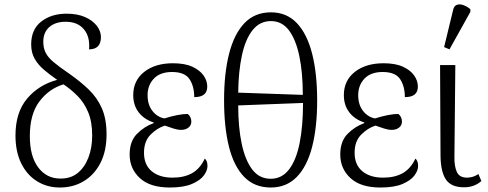

<svg xmlns="http://www.w3.org/2000/svg" viewBox="-20 -826 2174 856"><path d="M247 10Q190 10 145 -18Q100 -46 74.5 -98Q49 -150 49 -222Q49 -325 101 -386.5Q153 -448 235 -470Q203 -492 176.5 -514.5Q150 -537 134.5 -564Q119 -591 119 -628Q119 -695 164 -730Q209 -765 277 -765Q325 -765 359 -750Q393 -735 411.5 -711Q430 -687 430 -661Q430 -606 377 -606Q382 -662 354 -695.5Q326 -729 273 -729Q227 -729 200 -705.5Q173 -682 173 -640Q173 -612 183.5 -591Q194 -570 219 -549Q244 -528 288 -498Q338 -463 375.5 -427Q413 -391 434 -343.5Q455 -296 455 -227Q455 -152 427.5 -99Q400 -46 353 -18Q306 10 247 10ZM248 -30Q294 -29 325.5 -54Q357 -79 374 -123Q391 -167 391 -222Q391 -283 373 -326Q355 -369 325.5 -398.5Q296 -428 263 -450Q198 -430 155.5 -373.5Q113 -317 113 -219Q113 -129 150.5 -79.5Q188 -30 248 -30Z M737 10Q649 10 603.5 -32Q558 -74 558 -137Q558 -196 590.5 -229Q623 -262 665 -277V-280Q622 -294 598 -325.5Q574 -357 574 -402Q574 -467 623 -505.5Q672 -544 751 -544Q804 -544 837.5 -528.5Q871 -513 887.5 -489.5Q904 -466 904 -440Q904 -417 890 -405Q876 -393 846 -393Q846 -441 825 -473Q804 -505 747 -505Q694 -505 666 -475.5Q638 -446 638 -402Q638 -359 659.5 -331.5Q681 -304 713 -298Q741 -307 768.5 -312.5Q796 -318 817 -318Q833 -305 833 -284Q833 -267 820 -257Q807 -247 788 -247Q772 -247 755 -252.5Q738 -258 715 -266Q680 -255 651 -225.5Q622 -196 622 -145Q622 -91 656.5 -62.5Q691 -34 749 -34Q801 -34 836.5 -54Q872 -74 893 -119Q898 -115 901.5 -107Q905 -99 905 -86Q905 -66 889 -44Q873 -22 836 -6Q799 10 737 10Z M1187 10Q1115 10 1069 -37Q1023 -84 1001 -171Q979 -258 979 -379Q979 -499 1001.5 -587Q1024 -675 1070 -723Q1116 -771 1188 -771Q1258 -771 1303.5 -723Q1349 -675 1371.5 -587Q1394 -499 1394 -378Q1394 -258 1371.5 -171Q1349 -84 1303 -37Q1257 10 1187 10ZM1330 -403Q1330 -502 1314.5 -576Q1299 -650 1268 -691Q1237 -732 1188 -732Q1138 -732 1106 -691.5Q1074 -651 1058.5 -579Q1043 -507 1042 -413ZM1187 -29Q1237 -29 1269 -71Q1301 -113 1316 -189Q1331 -265 1331 -367L1042 -356Q1042 -259 1057.5 -185.5Q1073 -112 1104.5 -70.5Q1136 -29 1187 -29Z M1676 10Q1588 10 1542.5 -32Q1497 -74 1497 -137Q1497 -196 1529.5 -229Q1562 -262 1604 -277V-280Q1561 -294 1537 -325.5Q1513 -357 1513 -402Q1513 -467 1562 -505.5Q1611 -544 1690 -544Q1743 -544 1776.5 -528.5Q1810 -513 1826.5 -489.5Q1843 -466 1843 -440Q1843 -417 1829 -405Q1815 -393 1785 -393Q1785 -441 1764 -473Q1743 -505 1686 -505Q1633 -505 1605 -475.5Q1577 -446 1577 -402Q1577 -359 1598.5 -331.5Q1620 -304 1652 -298Q1680 -307 1707.5 -312.5Q1735 -318 1756 -318Q1772 -305 1772 -284Q1772 -267 1759 -257Q1746 -247 1727 -247Q1711 -247 1694 -252.5Q1677 -258 1654 -266Q1619 -255 1590 -225.5Q1561 -196 1561 -145Q1561 -91 1595.5 -62.5Q1630 -34 1688 -34Q1740 -34 1775.5 -54Q1811 -74 1832 -119Q1837 -115 1840.5 -107Q1844 -99 1844 -86Q1844 -66 1828 -44Q1812 -22 1775 -6Q1738 10 1676 10Z M2049 9Q1992 9 1968.5 -25Q1945 -59 1944 -131L1942 -536H2010L2006 -128Q2005 -86 2016.5 -60Q2028 -34 2062 -34Q2089 -34 2113 -50L2126 -19Q2112 -6 2092.5 1.5Q2073 9 2049 9ZM1984 -606 1960 -616 2000 -781Q2004 -800 2017 -804.5Q2030 -809 2046.5 -803Q2063 -797 2077 -785V-773Z"/></svg>

Font: Noto Serif SemiCondensed Light
Style: Regular
Weight: 300
Width: 4
Designer: Monotype Design Team
Foundry: Monotype Imaging Inc.
Version: Version 2.013